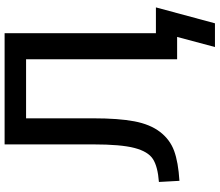

<svg xmlns="http://www.w3.org/2000/svg" viewBox="-79 -691 931 813"><g transform="rotate(-90 386.5 -284.5)"><path d="M22.5 -77.1Q87.9 -82 119.6 -102.5Q151.4 -123 166.5 -180.7Q181.6 -238.3 181.6 -355.5V-730.5H652.3V-89.8H761.7L694.3 160.2H593.8L636.7 0H542V-639.6H292V-355.5Q292 -248 279.3 -181.2Q266.6 -114.3 234.4 -72.3Q202.1 -30.3 154.3 -12.7Q106.4 4.9 27.3 9.8Z"/></g></svg>

Font: GenEi M Gothic v2 Medium
Style: Regular
Weight: 500
Version: Version 2.0